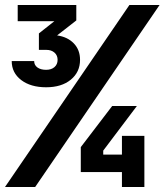

<svg xmlns="http://www.w3.org/2000/svg" viewBox="-30 -750 660 770"><path d="M155 -400Q93 -400 55 -429Q17 -458 17 -505H107Q107 -489 120 -479.5Q133 -470 155 -470Q176 -470 188.5 -481Q201 -492 201 -510Q201 -528 188.5 -539Q176 -550 156 -550H126V-616L188 -665H41V-730H276V-668L199 -608Q241 -602 266 -576Q291 -550 291 -510Q291 -461 254 -430.5Q217 -400 155 -400ZM-10 0 489 -730H610L111 0ZM459 0V-60H294V-160L420 -325H519L384 -146V-130H459V-205H549V0Z"/></svg>

Font: JetBrains Mono NL ExtraBold
Style: Regular
Weight: 800
Designer: Philipp Nurullin, Konstantin Bulenkov
Foundry: JetBrains
Version: Version 2.304; ttfautohint (v1.8.4.7-5d5b)